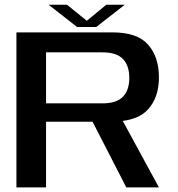

<svg xmlns="http://www.w3.org/2000/svg" viewBox="-20 -816 776 836"><path d="M51.5 0V-675H470.5Q578 -675 625 -621.5Q672 -568 672 -479Q672 -391 623.5 -338.5Q586.5 -299 514.5 -289.5L672 0H530L383 -286H180.5V0ZM180.5 -366H427Q487.5 -366 515.2 -394.8Q543 -423.5 543 -477Q543 -530.5 515.2 -559.2Q487.5 -588 427 -588H180.5ZM315.5 -698.5 191.5 -795.5H271.5L358 -725.5L443 -795.5H523.5L399 -698.5Z"/></svg>

Font: Anybody ExtraExpanded Medium
Style: Regular
Weight: 500
Width: 8
Designer: Tyler Finck
Foundry: Etcetera Type Company
Version: Version 1.010; ttfautohint (v1.8.3) -l 8 -r 50 -G 200 -x 14 